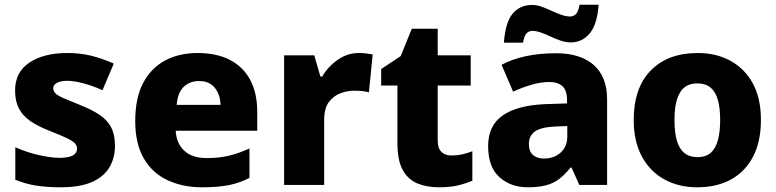

<svg xmlns="http://www.w3.org/2000/svg" viewBox="-20 -785 3296 815"><path d="M468 -166Q468 -114 444 -74Q420 -34 369.5 -12Q319 10 238 10Q180 10 134.5 3Q89 -4 45 -22V-160Q94 -138 146 -126.5Q198 -115 232 -115Q271 -115 289 -125Q307 -135 307 -154Q307 -167 297 -177.5Q287 -188 261 -200Q235 -212 187 -231Q139 -250 107.5 -272Q76 -294 60 -325Q44 -356 44 -401Q44 -479 105 -519.5Q166 -560 266 -560Q320 -560 367 -548.5Q414 -537 463 -515L415 -402Q376 -420 335 -431Q294 -442 266 -442Q238 -442 222 -433.5Q206 -425 206 -411Q206 -398 215.5 -388.5Q225 -379 250.5 -368Q276 -357 323 -338Q371 -319 403.5 -297Q436 -275 452 -244Q468 -213 468 -166Z M819 -560Q898 -560 954.5 -531.5Q1011 -503 1041.5 -447Q1072 -391 1072 -309V-230H726Q728 -178 761.5 -146Q795 -114 857 -114Q909 -114 951.5 -124Q994 -134 1039 -155V-30Q999 -9 953 0.5Q907 10 838 10Q756 10 691.5 -20Q627 -50 590.5 -112.5Q554 -175 554 -271Q554 -369 587.5 -432.5Q621 -496 680.5 -528Q740 -560 819 -560ZM825 -441Q785 -441 759.5 -416Q734 -391 730 -340H916Q915 -383 892 -412Q869 -441 825 -441Z M1503 -560Q1519 -560 1536 -558Q1553 -556 1562 -554L1546 -393Q1536 -396 1521 -398Q1506 -400 1483 -400Q1455 -400 1426 -389.5Q1397 -379 1376.5 -352.5Q1356 -326 1356 -275V0H1186V-550H1314L1340 -460H1348Q1371 -501 1412.5 -530.5Q1454 -560 1503 -560Z M1896 -125Q1921 -125 1942.5 -130Q1964 -135 1985 -143V-18Q1957 -6 1924 2Q1891 10 1843 10Q1791 10 1751.5 -6.5Q1712 -23 1689.5 -63.5Q1667 -104 1667 -177V-422H1598V-492L1681 -547L1728 -663H1838V-550H1978V-422H1838V-188Q1838 -156 1853.5 -140.5Q1869 -125 1896 -125Z M2340 -559Q2444 -559 2500.5 -509Q2557 -459 2557 -363V0H2439L2406 -74H2402Q2379 -45 2354.5 -26Q2330 -7 2298 1.5Q2266 10 2220 10Q2148 10 2100 -33Q2052 -76 2052 -165Q2052 -252 2114 -295Q2176 -338 2295 -343L2387 -346V-359Q2387 -402 2367 -419.5Q2347 -437 2311 -437Q2277 -437 2237 -425.5Q2197 -414 2158 -396L2109 -510Q2154 -534 2212 -546.5Q2270 -559 2340 -559ZM2337 -248Q2275 -245 2250 -226.5Q2225 -208 2225 -174Q2225 -142 2242.5 -127Q2260 -112 2289 -112Q2331 -112 2359.5 -137Q2388 -162 2388 -206V-250ZM2119 -604Q2125 -690 2156 -727Q2187 -764 2239 -764Q2259 -764 2279.5 -756.5Q2300 -749 2321.5 -739Q2343 -729 2363 -722Q2383 -715 2401 -715Q2413 -715 2424 -724.5Q2435 -734 2440 -765H2521Q2515 -681 2483 -643Q2451 -605 2403 -605Q2382 -605 2360 -612.5Q2338 -620 2317 -630Q2296 -640 2276 -647Q2256 -654 2239 -654Q2227 -654 2216.5 -645Q2206 -636 2200 -604Z M3210 -276Q3210 -185 3177 -121Q3144 -57 3083.5 -23.5Q3023 10 2939 10Q2861 10 2800 -23.5Q2739 -57 2704.5 -121Q2670 -185 2670 -276Q2670 -412 2742.5 -486Q2815 -560 2942 -560Q3020 -560 3080.5 -527Q3141 -494 3175.5 -431Q3210 -368 3210 -276ZM2843 -276Q2843 -226 2852.5 -190.5Q2862 -155 2884 -136.5Q2906 -118 2941 -118Q2976 -118 2997 -136.5Q3018 -155 3027.5 -190.5Q3037 -226 3037 -276Q3037 -327 3027 -361.5Q3017 -396 2996 -413.5Q2975 -431 2940 -431Q2889 -431 2866 -391.5Q2843 -352 2843 -276Z"/></svg>

Font: Noto Sans Syriac Eastern ExtraBold
Style: Regular
Weight: 800
Designer: Patrick Giasson and the Monotype Design Team
Foundry: Monotype Imaging Inc.
Version: Version 3.001